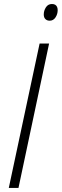

<svg xmlns="http://www.w3.org/2000/svg" viewBox="-20 -929 305 949"><path d="M23.4 0 175.8 -713.9H222.7L71.3 0ZM225.6 -826.7Q212.4 -826.7 204.3 -834.7Q196.3 -842.8 196.3 -857.4Q196.3 -876 206.8 -892.6Q217.3 -909.2 236.8 -909.2Q246.6 -909.2 252.7 -905.5Q258.8 -901.9 262 -895Q265.1 -888.2 265.1 -878.9Q265.1 -859.4 254.4 -843Q243.7 -826.7 225.6 -826.7Z"/></svg>

Font: Open Sans SemiCondensed Light
Style: Italic
Weight: 300
Width: 4
Italic angle: -12°
Designer: Monotype Design Team
Foundry: Monotype Imaging Inc.
Version: Version 3.000